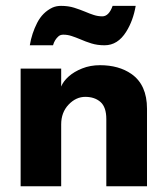

<svg xmlns="http://www.w3.org/2000/svg" viewBox="-20 -650 569 670"><path d="M493 0H351V-234.5Q351 -276 330.8 -294Q310.5 -312 277.5 -312Q245 -312 219.2 -284.8Q193.5 -257.5 193.5 -216V0H52V-410.5H193.5V-348Q200.5 -366 219.5 -383Q238.5 -400 266.8 -411.2Q295 -422.5 329 -422.5Q394.5 -422.5 438.5 -392Q493 -354 493 -270.5ZM345 -492Q319.5 -492 298.8 -498.5Q278 -505 260 -513Q244.5 -519.5 230.2 -524.2Q216 -529 201 -529Q190.5 -529 184 -523.2Q177.5 -517.5 172.8 -510Q168 -502.5 165 -492H84Q91 -534 109.8 -570.5Q128.5 -607 163 -623.5Q176.5 -629.5 193 -629.5Q218.5 -629.5 239 -623Q259.5 -616.5 277.5 -609Q292.5 -602.5 307 -597.8Q321.5 -593 337 -593Q360 -593 373 -629.5H453.5Q444.5 -577.5 420.5 -539.5Q391 -492 345 -492Z"/></svg>

Font: Lucymar Sans
Style: Bold
Weight: 700
Foundry: The League of Moveable Type (original font) / Main changes by Cristiano Sobral with portions from Mirco Monsees
Version: Version 2.001;August 30, 2020;FontCreator 13.0.0.2681 64-bit